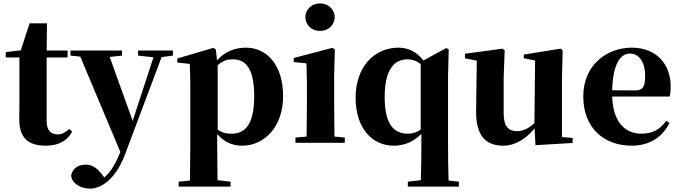

<svg xmlns="http://www.w3.org/2000/svg" viewBox="-20 -845 4022 1136"><path d="M390 -82C364 -60 347 -50 322 -50C282 -50 256 -73 256 -127V-505H380V-546H256L258 -707H155L103 -547L14 -537V-505H95V-249C95 -207 94 -178 94 -140C93 -29 148 17 250 17C327 17 377 -12 407 -66Z M1003 -546H797V-516L888 -506L765 -130L629 -508L702 -516V-546H397V-516L455 -510L692 54C663 126 635 173 597 205L581 184C556 152 527 129 487 129C448 129 409 148 401 193C403 238 456 271 512 271C573 271 661 224 720 68L936 -507L1003 -516Z M1268 -459C1301 -489 1327 -494 1357 -494C1436 -494 1484 -438 1484 -275C1484 -108 1429 -54 1351 -54C1318 -54 1293 -59 1268 -79ZM1257 -552 1243 -562 1029 -499V-475L1103 -467C1105 -419 1106 -385 1106 -320V7C1106 68 1105 144 1104 223L1037 230V259H1344V230L1267 221C1266 143 1265 67 1265 7V-52C1307 -3 1357 17 1412 17C1544 17 1655 -94 1655 -276C1655 -461 1558 -563 1436 -563C1370 -563 1311 -540 1264 -488Z M1873 -662C1921 -662 1960 -696 1960 -743C1960 -791 1921 -825 1873 -825C1826 -825 1787 -791 1787 -743C1787 -696 1826 -662 1873 -662ZM1959 -37C1958 -95 1957 -182 1957 -238V-392L1961 -552L1947 -562L1718 -502V-478L1793 -470C1795 -419 1796 -382 1796 -318V-238C1796 -182 1795 -96 1794 -37L1728 -31V0H2020V-31Z M2469 -78C2444 -61 2420 -54 2392 -54C2312 -54 2256 -108 2256 -270C2256 -434 2313 -494 2391 -494C2418 -494 2444 -486 2469 -466ZM2634 223C2632 156 2631 89 2631 22V-398L2635 -552L2621 -561L2485 -487C2447 -538 2396 -563 2338 -563C2195 -563 2084 -450 2084 -267C2084 -86 2182 17 2310 17C2371 17 2428 -6 2473 -53V22C2473 88 2472 155 2470 221L2393 230V259H2695V230Z M3305 -34V-384L3309 -547L3296 -557L3079 -522V-500L3146 -487L3142 -117C3113 -88 3077 -69 3039 -69C2991 -69 2960 -94 2960 -174V-384L2966 -547L2953 -557L2731 -527V-500L2801 -486L2797 -189C2795 -37 2858 17 2958 17C3031 17 3097 -28 3143 -86L3148 14L3368 1V-29Z M3602 -311C3606 -466 3651 -528 3706 -528C3759 -528 3797 -482 3797 -395C3797 -333 3785 -310 3738 -310ZM3922 -130C3889 -84 3846 -54 3776 -54C3682 -54 3607 -118 3602 -274H3942C3947 -293 3948 -310 3948 -335C3948 -462 3867 -563 3717 -563C3574 -563 3431 -463 3431 -275C3431 -88 3553 17 3718 17C3820 17 3900 -32 3941 -118Z"/></svg>

Font: Noto Serif CJK JP Black
Style: Regular
Weight: 900
Designer: Ryoko NISHIZUKA 西塚涼子 (kana & ideographs); Frank Grießhammer (Latin, Greek & Cyrillic); Wenlong ZHANG 张文龙 (bopomofo); San
Foundry: Adobe Systems Incorporated
Version: Version 1.001;PS 1.001;hotconv 16.6.54;makeotf.lib2.5.65590